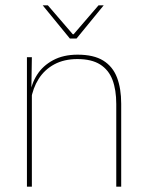

<svg xmlns="http://www.w3.org/2000/svg" viewBox="-20 -700 548 720"><path d="M416 0V-310Q416 -363 401.8 -400.5Q387.5 -438 355.5 -458.2Q323.5 -478.5 270 -478.5Q220.5 -478.5 183.8 -458.8Q147 -439 125 -404.2Q103 -369.5 96 -325L87 -344H92.5Q97 -385 118.8 -419.2Q140.5 -453.5 179 -474.2Q217.5 -495 271 -495Q331.5 -495 367.2 -472.8Q403 -450.5 418.8 -409.2Q434.5 -368 434.5 -311V0ZM81 0V-485.5H99.5L97.5 -358.5H99.5V0ZM242 -555.5 140.5 -679.5V-680H159.5L253 -571.5H256L349.5 -680H368.5V-679.5L267 -555.5Z"/></svg>

Font: Anek Latin Medium Thin
Style: Regular
Weight: 250
Version: Version 1.003